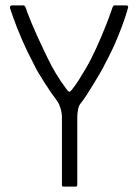

<svg xmlns="http://www.w3.org/2000/svg" viewBox="-20 -693 513 713"><path d="M278 -307Q272 -299 269.5 -284.5Q267 -270 267 -259V-6Q267 -3 265 -1.5Q263 0 261 0H216Q210 0 210 -6V-257Q210 -273 205 -290Q200 -307 193 -317Q183 -330 170.5 -348Q158 -366 146 -385Q134 -404 124 -420.5Q114 -437 109 -448Q81 -501 61 -547.5Q41 -594 30 -625.5Q19 -657 17 -663Q16 -668 18.5 -670.5Q21 -673 25 -673H67Q72 -673 76 -663Q78 -656 89.5 -626.5Q101 -597 119.5 -556.5Q138 -516 158 -475Q171 -448 188 -419.5Q205 -391 227 -362Q232 -354 236 -352.5Q240 -351 247 -360Q260 -376 273 -396.5Q286 -417 298.5 -438.5Q311 -460 319 -476Q339 -516 356 -556.5Q373 -597 384 -626.5Q395 -656 397 -663Q399 -669 401 -671Q403 -673 406 -673H449Q453 -673 455 -670.5Q457 -668 455 -663Q454 -657 444 -626.5Q434 -596 415.5 -551Q397 -506 369 -454Q363 -441 352 -422.5Q341 -404 328.5 -383Q316 -362 303 -342Q290 -322 278 -307Z"/></svg>

Font: Glory Thin Light
Style: Regular
Weight: 300
Version: Version 1.011